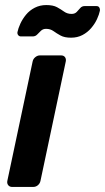

<svg xmlns="http://www.w3.org/2000/svg" viewBox="-20 -739 415 759"><path d="M28 0Q18 0 12.5 -7Q7 -14 9 -24L109 -496Q111 -506 119.5 -513Q128 -520 138 -520H221Q232 -520 237 -513Q242 -506 240 -496L140 -24Q138 -14 130 -7Q122 0 111 0ZM261 -590Q235 -590 219.5 -598.5Q204 -607 191.5 -616Q179 -625 162 -625Q150 -625 142 -617.5Q134 -610 127 -602.5Q120 -595 109 -595H63Q56 -595 52 -600Q48 -605 49 -612Q52 -627 60.5 -645.5Q69 -664 83 -681Q97 -698 117.5 -708.5Q138 -719 163 -719Q190 -719 205.5 -710.5Q221 -702 233.5 -693Q246 -684 263 -684Q276 -684 283.5 -692Q291 -700 297.5 -707.5Q304 -715 315 -715H361Q369 -715 372.5 -709.5Q376 -704 375 -697Q372 -682 363.5 -663.5Q355 -645 340.5 -628Q326 -611 306 -600.5Q286 -590 261 -590Z"/></svg>

Font: Rubik Medium
Style: Italic
Weight: 500
Italic angle: -12°
Designer: Hubert and Fischer
Foundry: Hubert and Fischer
Version: Version 2.300;gftools[0.9.30]